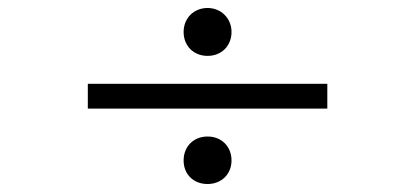

<svg xmlns="http://www.w3.org/2000/svg" viewBox="-20 -541 1040 481"><path d="M500 -199C465 -199 440 -174 440 -139C440 -104 465 -80 500 -80C534 -80 560 -104 560 -139C560 -174 535 -199 500 -199ZM200 -269H800V-331H200ZM500 -521C465 -521 440 -495 440 -461C440 -426 465 -401 500 -401C535 -401 560 -426 560 -461C560 -495 534 -521 500 -521Z"/></svg>

Font: Veleka
Style: Regular
Weight: 400
Designer: Stefan Peev, Context Ltd, 2016; SIL International, 1997-2014.
Foundry: Stefan Peev, Context Ltd, 2016
Version: Version 1.000